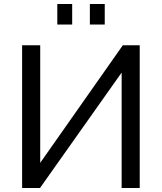

<svg xmlns="http://www.w3.org/2000/svg" viewBox="-20 -935 805 955"><path d="M90 0V-710H180V-125L591 -710H675V0H585V-574L179 0ZM265 -813V-915H339V-813ZM427 -915H501V-813H427Z"/></svg>

Font: YasnoRaleway Medium
Style: Regular
Weight: 500
Designer: Matt McInerney, Pablo Impallari, Rodrigo Fuenzalida
Foundry: Matt McInerney, Pablo Impallari, Rodrigo Fuenzalida
Version: Version 4.026